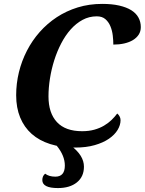

<svg xmlns="http://www.w3.org/2000/svg" viewBox="-20 -748 743 986"><path d="M401.9 -74.2Q436.5 -74.2 464.4 -82Q492.2 -89.8 514.2 -102.8Q536.1 -115.7 552.7 -131.8Q569.3 -147.9 582 -165Q587.9 -160.6 593.5 -151.4Q599.1 -142.1 599.1 -130.9Q599.1 -106 584 -80.8Q568.8 -55.7 539.3 -35.4Q509.8 -15.1 466.3 -2.7Q422.9 9.8 366.2 9.8Q294.4 9.8 238 -8.1Q181.6 -25.9 142.8 -60.3Q104 -94.7 83.5 -144.8Q63 -194.8 63 -258.8Q63 -318.8 77.1 -377Q91.3 -435.1 118.2 -487.3Q145 -539.6 183.8 -583.5Q222.7 -627.4 271.7 -659.7Q320.8 -691.9 379.4 -710Q438 -728 504.9 -728Q554.7 -728 592 -719.5Q629.4 -710.9 654.1 -695.6Q678.7 -680.2 690.9 -658Q703.1 -635.7 703.1 -608.9Q703.1 -586.9 692.4 -570.3Q681.6 -553.7 662.8 -542.2Q644 -530.8 618.2 -524.9Q592.3 -519 562 -519Q562 -540 559.1 -565.4Q556.2 -590.8 547.1 -612.8Q538.1 -634.8 521.5 -649.4Q504.9 -664.1 477.1 -664.1Q437.5 -664.1 404.1 -646Q370.6 -627.9 343 -596.9Q315.4 -565.9 294.2 -524.9Q272.9 -483.9 258.5 -438.2Q244.1 -392.6 236.6 -345Q229 -297.4 229 -252.9Q229 -167.5 272.5 -120.8Q315.9 -74.2 401.9 -74.2ZM271 0H344.2Q411.1 50.3 411.1 107.9Q411.1 159.2 375 188.5Q338.9 217.8 277.3 217.8Q197.3 217.8 197.3 176.8Q197.3 155.8 211.9 144Q231.4 159.2 264.2 159.2Q313 159.2 313 102.1Q313 51.3 271 0Z"/></svg>

Font: Droid Serif
Style: Bold Italic
Weight: 700
Italic angle: -12°
Designer: Monotype Design team
Foundry: Monotype Imaging Inc.
Version: Version 1.03